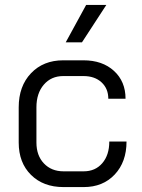

<svg xmlns="http://www.w3.org/2000/svg" viewBox="-20 -752 576 780"><path d="M56 -173V-316Q56 -402 106 -454.5Q156 -507 237 -507H319Q396 -507 443 -464Q490 -421 490 -351H420Q420 -392 392.5 -417.5Q365 -443 319 -443H237Q188 -443 158 -408Q128 -373 128 -316V-173Q128 -120 158.5 -88Q189 -56 238 -56H320Q367 -56 395.5 -89Q424 -122 424 -177H494Q494 -94 446 -43Q398 8 320 8H238Q156 8 106 -41.5Q56 -91 56 -173ZM330 -732H412L313 -580H247Z"/></svg>

Font: Bai Jamjuree
Style: Regular
Weight: 400
Designer: Katatrad Aksorn Co.,Ltd.
Foundry: Cadson Demak Co.,Ltd.
Version: Version 1.000; ttfautohint (v1.6)